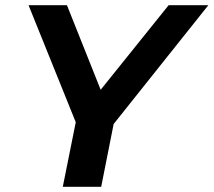

<svg xmlns="http://www.w3.org/2000/svg" viewBox="-20 -720 823 740"><path d="M222 0 272 -249 90 -700H238L368 -374L630 -700H783L418 -242L370 0Z"/></svg>

Font: Argentum Sans Medium
Style: Italic
Weight: 500
Italic angle: -11°
Designer: Julieta Ulanovsky (font), Cristiano Sobral (main changes and remaster)
Foundry: Julieta Ulanovsky (font), Cristiano Sobral (main changes and remaster)
Version: Version 2.007;June 15, 2022;FontCreator 14.0.0.2814 64-bit; 